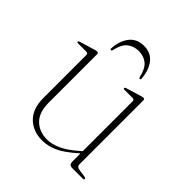

<svg xmlns="http://www.w3.org/2000/svg" viewBox="-173 -732 858 858"><g transform="rotate(45 256.0 -303.0)"><path d="M96 -129.5V-402Q96 -412.5 85 -412.5H34.5Q26.5 -412.5 26.5 -417Q26.5 -421 34.5 -423.5L103.5 -444Q114 -447.5 119 -447.5Q127.5 -447.5 127.5 -438.5V-134Q127.5 -71 158.5 -40.8Q189.5 -10.5 238.5 -10.5Q269 -10.5 302.8 -26Q336.5 -41.5 376.5 -76.5L388.5 -87V-402Q388.5 -412.5 378 -412.5H327.5Q319.5 -412.5 319.5 -417Q319.5 -421 327.5 -423.5L395.5 -444Q406.5 -447.5 411.5 -447.5Q419.5 -447.5 419.5 -438.5V-34.5Q419.5 -19.5 438.5 -17L473 -12Q483 -10.5 483 -5Q483 0 474.5 0H410Q398 0 393.2 -5.2Q388.5 -10.5 388.5 -25.5V-72.5L383.5 -68.5Q334 -24.5 298 -8.2Q262 8 225.5 8Q168.5 8 132.2 -27.5Q96 -63 96 -129.5ZM249.5 -580.5Q217 -580.5 195.2 -562.5Q173.5 -544.5 164.5 -502Q162.5 -495 158 -495Q153 -495 153.5 -503Q156.5 -551.5 180.8 -582.5Q205 -613.5 249.5 -613.5Q293.5 -613.5 317.5 -582.5Q341.5 -551.5 345 -503Q346 -495 340 -495Q336 -495 334 -502Q325 -544.5 303.2 -562.5Q281.5 -580.5 249.5 -580.5Z"/></g></svg>

Font: Fraunces 72pt Thin
Style: Regular
Weight: 100
Version: Version 1.000;[b76b70a41]